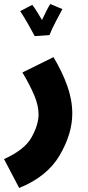

<svg xmlns="http://www.w3.org/2000/svg" viewBox="-50 -700 434 951"><path d="M195 -526Q206 -555 227.5 -595.5Q249 -636 259 -655L199 -680Q184 -657 158 -601Q146 -622 133 -642.5Q120 -663 110 -676L50 -645Q69 -616 88.5 -582Q108 -548 122 -521ZM308 -137Q308 -205 283.5 -274Q259 -343 215 -417L61 -341Q97 -281 119 -229.5Q141 -178 141 -134Q141 -82 106.5 -20Q72 42 -30 88L45 231Q184 175 246 68.5Q308 -38 308 -137Z"/></svg>

Font: Noto Sans Arabic Condensed Black
Style: Regular
Weight: 900
Width: 3
Designer: Nadine Chahine
Foundry: Monotype Imaging Inc.
Version: 1.001